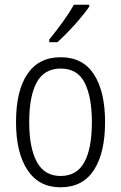

<svg xmlns="http://www.w3.org/2000/svg" viewBox="-20 -785 514 815"><path d="M426 -267Q426 -136 378.5 -63Q331 10 237 10Q145 10 96.5 -63.5Q48 -137 48 -267Q48 -399 96 -470.5Q144 -542 238 -542Q332 -542 379 -469Q426 -396 426 -267ZM104 -267Q104 -157 136.5 -97.5Q169 -38 237 -38Q306 -38 338 -96.5Q370 -155 370 -267Q370 -373 339.5 -433.5Q309 -494 238 -494Q168 -494 136 -435.5Q104 -377 104 -267ZM359 -757Q344 -735 320.5 -707Q297 -679 271 -652Q245 -625 224 -606H189V-617Q219 -654 246.5 -692Q274 -730 294 -765H359Z"/></svg>

Font: Noto Sans Sinhala UI Condensed Light
Style: Regular
Weight: 300
Width: 3
Designer: Jelle Bosma - Monotype Design Team
Foundry: Monotype Imaging Inc.
Version: Version 2.006; ttfautohint (v1.8.4.7-5d5b)